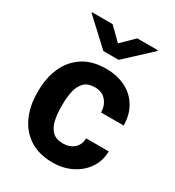

<svg xmlns="http://www.w3.org/2000/svg" viewBox="-182 -857 886 973"><g transform="rotate(30 260.5 -370.0)"><path d="M272.9 -100.1Q312 -100.1 336.9 -122.3Q361.8 -144.5 362.3 -181.6H494.6Q494.1 -126 464.8 -82.8Q435.5 -39.6 386.2 -14.9Q336.9 9.8 275.9 9.8Q194.3 9.8 140.1 -25.9Q85.9 -61.5 59.1 -122.1Q32.2 -182.6 32.2 -256.8V-271Q32.2 -345.7 59.1 -406.2Q85.9 -466.8 139.9 -502.4Q193.8 -538.1 274.9 -538.1Q339.8 -538.1 389.2 -513.2Q438.5 -488.3 466.3 -442.1Q494.1 -396 494.6 -333H362.3Q361.8 -372.6 338.6 -400.4Q315.4 -428.2 272.5 -428.2Q231.4 -428.2 210 -406Q188.5 -383.8 180.7 -347.9Q172.9 -312 172.9 -271V-256.8Q172.9 -215.3 180.7 -179.7Q188.5 -144 210 -122.1Q231.4 -100.1 272.9 -100.1ZM189 -750 261.2 -679.2 333.5 -750H453.6V-745.1L306.2 -608.4H216.8L68.8 -745.6V-750Z"/></g></svg>

Font: Vazirmatn RD FD
Style: Bold
Weight: 700
Designer: Saber Rastikerdar
Foundry: Saber Rastikerdar
Version: Version 33.003